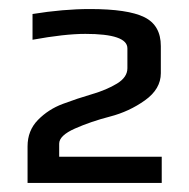

<svg xmlns="http://www.w3.org/2000/svg" viewBox="-20 -678 418 425"><path d="M338 -273H41V-354Q41 -389 64 -412.5Q87 -436 119 -448Q151 -460 183.5 -469.5Q216 -479 239 -493Q262 -507 262 -527V-571Q262 -603 169 -603Q123 -603 52 -590V-647Q120 -658 179 -658Q263 -658 299.5 -640Q336 -622 336 -576V-516Q336 -481 301 -456Q266 -431 223.5 -420Q181 -409 146 -393.5Q111 -378 111 -360V-331H338Z"/></svg>

Font: Play
Style: Regular
Weight: 400
Designer: Jonas Hecksher
Foundry: Jonas Hecksher, Playtypeª, e-types AS
Version: Version 1.002